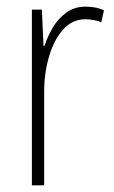

<svg xmlns="http://www.w3.org/2000/svg" viewBox="-20 -609 344 578"><path d="M238 -589Q252 -589 266 -586.5Q280 -584 293 -578L285 -542Q275 -546 263 -548.5Q251 -551 237 -551Q197 -551 169.5 -519.5Q142 -488 127.5 -438.5Q113 -389 113 -334V-51H76V-580H106L111 -471H114Q123 -499 139 -526Q155 -553 179.5 -571Q204 -589 238 -589Z"/></svg>

Font: Noto Sans Tamil UI Condensed ExtraLight
Style: Regular
Weight: 200
Width: 3
Designer: Jelle Bosma - Monotype Design Team
Foundry: Monotype Imaging Inc.
Version: Version 2.004; ttfautohint (v1.8.4.7-5d5b)